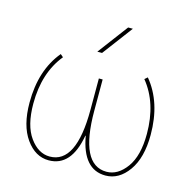

<svg xmlns="http://www.w3.org/2000/svg" viewBox="-110 -860 982 980"><g transform="rotate(15 381.0 -370.0)"><path d="M701 -250Q701 -129 651.5 -59.5Q602 10 531 10Q412 10 382 -160H380Q350 10 231 10Q160 10 110.5 -59.5Q61 -129 61 -250Q61 -422 151 -530L166 -517Q81 -413 81 -250Q81 -134 126 -72Q171 -10 231 -10Q371 -10 371 -295V-460H391V-295Q391 -10 531 -10Q591 -10 636 -72Q681 -134 681 -250Q681 -413 596 -517L611 -530Q701 -422 701 -250ZM353 -590H328L448 -750H473Z"/></g></svg>

Font: Mplus 1p Thin
Style: Regular
Weight: 250
Version: Version 1.061